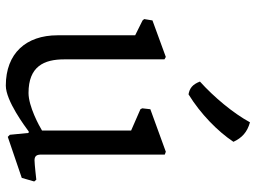

<svg xmlns="http://www.w3.org/2000/svg" viewBox="-124 -692 833 624"><g transform="rotate(90 292.0 -379.5)"><path d="M94.2 -150.4C94.2 -48.3 152.8 17.6 257.8 17.6C307.1 17.6 390.6 -44.9 407.2 -57.1L411.6 -56.2L417.5 4.4L424.3 11.2L557.6 -34.2L569.3 -74.7L563.5 -81.5C563.5 -81.5 512.7 -75.7 500.5 -75.7C485.4 -75.7 481.9 -84 481.9 -97.7V-499L472.7 -502.4L334.5 -452.1L331.5 -425.8L334.5 -419.9L403.8 -389.6V-100.1C388.7 -90.8 325.2 -56.2 281.7 -56.2C195.3 -56.2 172.4 -106.4 172.4 -172.4V-498L164.6 -502.4L45.9 -459L41.5 -432.1L45.9 -426.8L94.2 -402.8ZM286.1 -576.2C349.6 -615.2 406.7 -671.4 440.4 -722.2C427.7 -749.5 409.2 -767.1 377 -775.9C347.2 -721.2 295.4 -659.2 244.6 -613.3C253.9 -588.9 266.6 -579.6 286.1 -576.2Z"/></g></svg>

Font: Trykker
Style: Regular
Weight: 400
Designer: Magnus Gaarde
Foundry: Magnus Gaarde
Version: Version 1.001